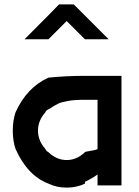

<svg xmlns="http://www.w3.org/2000/svg" viewBox="-20 -846 635 876"><path d="M425 -50Q397.5 -30 367.5 -16.7V-8.3Q330 10 284.2 10Q238.3 10 200.8 -8.3Q105 -45 50.8 -166.7Q38.3 -204.2 38.3 -250Q38.3 -295.8 50.8 -333.3Q102.5 -447.5 200.8 -491.7Q282.5 -500 367.5 -500H534.2V0H425ZM367.5 -151.7V-152.5Q370.8 -154.2 396.7 -158.3Q422.5 -162.5 425 -166.7V-390.8H367.5Q319.2 -390.8 289.6 -385.4Q260 -380 245.8 -373.3Q231.7 -366.7 200.8 -346.7V-347.5Q189.2 -341.7 186.7 -333.3Q153.3 -295.8 153.3 -250Q153.3 -204.2 186.7 -166.7Q190 -157.5 200.8 -151.7Q238.3 -115.8 284.2 -115.8Q330 -115.8 367.5 -151.7ZM316.7 -825.8 475.8 -666.7H367.5L284.2 -750L200.8 -666.7H91.7Q228.3 -803.3 249.2 -825.8Z"/></svg>

Font: 0xA000
Style: Bold
Weight: 700
Version: Version 0.1